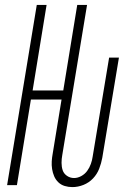

<svg xmlns="http://www.w3.org/2000/svg" viewBox="-20 -755 540 783"><path d="M275 8Q259 8 244 3.5Q229 -1 218 -11.5Q207 -22 201 -36Q195 -50 192.5 -65.5Q190 -81 191 -97Q192 -113 195 -129L231 -349H106L49 0H9L130 -735H170L113 -386H238L295 -735H335L234 -123Q231 -107 231 -91Q231 -75 235.5 -61Q240 -47 253 -38Q266 -29 282 -29Q297 -29 311.5 -37Q326 -45 335.5 -58Q345 -71 350.5 -86.5Q356 -102 358 -117L425 -520H465L397 -111Q393 -89 384.5 -67Q376 -45 359.5 -27.5Q343 -10 320.5 -1Q298 8 275 8Z"/></svg>

Font: Iosevka Curly Extralight
Style: Italic
Weight: 200
Italic angle: -9°
Monospace: yes
Designer: Belleve Invis
Foundry: Belleve Invis
Version: Version 22.1.2; ttfautohint (v1.8.4)